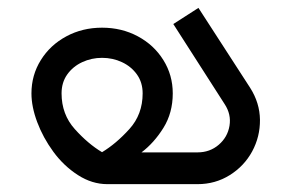

<svg xmlns="http://www.w3.org/2000/svg" viewBox="-20 -469 742 489"><path d="M552.1 -203.9Q569.3 -177.8 564.5 -148.7Q559.7 -119.7 537.1 -100.3Q514.5 -80.9 483.1 -80.9H340.4Q372.6 -105.3 396.3 -143.5Q420 -181.7 420 -231.2Q420 -277.7 396.1 -316Q372.3 -354.3 331.2 -376.4Q290.1 -398.5 239.9 -398.5Q189.9 -398.5 148.9 -376.4Q107.8 -354.3 84 -316Q60.1 -277.7 60.1 -231.2Q60.1 -197.1 74.8 -157.9Q89.5 -118.6 115.8 -82.6Q142.1 -46.6 178.2 -23.3Q214.2 0 253.5 0H483.1Q528.3 0 565 -22.9Q601.8 -45.8 622.2 -83.3Q642.5 -120.9 642.1 -163.9Q641.6 -207 617 -245.5L485.4 -448.9L421.4 -407.8ZM343.3 -231.2Q343.3 -177.7 309.6 -140.4Q276 -103.2 239.9 -81.4Q204.4 -102.5 170.6 -140.1Q136.8 -177.7 136.8 -231.2Q136.8 -258.9 151.2 -279.3Q165.7 -299.7 189.4 -310.7Q213 -321.7 239.9 -321.7Q267.1 -321.7 290.6 -310.7Q314.2 -299.7 328.8 -279.3Q343.3 -258.9 343.3 -231.2Z"/></svg>

Font: Arad-VF Thin Dots1
Style: Regular
Weight: 100
Designer: Mohammad Darvishi
Version: Version 1.000;August 30, 2024;FontCreator 15.0.0.2992 64-bit